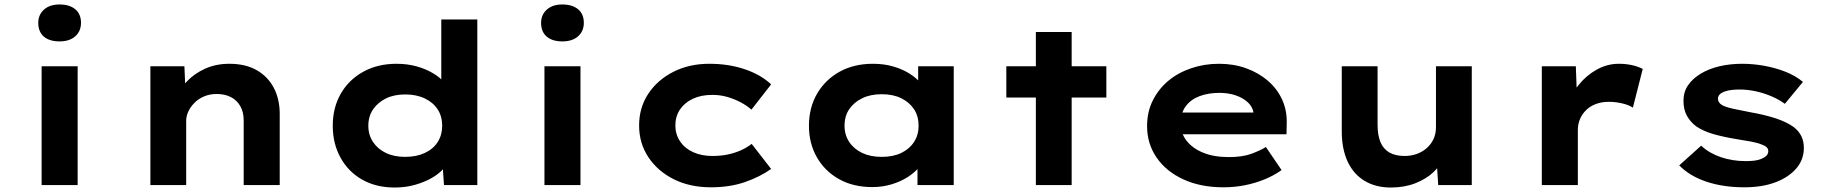

<svg xmlns="http://www.w3.org/2000/svg" viewBox="-20 -827 8159 858"><path d="M166 0V-531H327V0ZM246 -642Q201 -642 176 -663.5Q151 -685 151 -725Q151 -761 176.5 -784Q202 -807 246 -807Q291 -807 316.5 -785.5Q342 -764 342 -725Q342 -688 316.5 -665Q291 -642 246 -642Z M652 0V-531H804L810 -397L769 -387Q782 -428 815 -463Q848 -498 896.5 -520Q945 -542 1005 -542Q1077 -542 1127 -513.5Q1177 -485 1203.5 -434.5Q1230 -384 1230 -318V0H1069V-289Q1069 -326 1054 -352.5Q1039 -379 1012 -393Q985 -407 948 -407Q917 -407 891.5 -396Q866 -385 848.5 -367Q831 -349 821.5 -328.5Q812 -308 812 -287V0H733Q696 0 676 0Q656 0 652 0Z M1744 11Q1661 11 1599 -24Q1537 -59 1502 -122Q1467 -185 1467 -265Q1467 -346 1503 -408.5Q1539 -471 1603.5 -506.5Q1668 -542 1752 -542Q1800 -542 1841.5 -530.5Q1883 -519 1915.5 -499.5Q1948 -480 1967.5 -456Q1987 -432 1990 -407L1952 -398V-740H2113V0H1964L1955 -134L1987 -124Q1984 -99 1963.5 -75Q1943 -51 1910 -32Q1877 -13 1834.5 -1Q1792 11 1744 11ZM1791 -126Q1841 -126 1878.5 -143.5Q1916 -161 1936 -192.5Q1956 -224 1956 -265Q1956 -307 1936 -338Q1916 -369 1878.5 -387Q1841 -405 1791 -405Q1741 -405 1704.5 -387Q1668 -369 1647 -338Q1626 -307 1626 -265Q1626 -224 1647 -192.5Q1668 -161 1704.5 -143.5Q1741 -126 1791 -126Z M2413 0V-531H2574V0ZM2493 -642Q2448 -642 2423 -663.5Q2398 -685 2398 -725Q2398 -761 2423.5 -784Q2449 -807 2493 -807Q2538 -807 2563.5 -785.5Q2589 -764 2589 -725Q2589 -688 2563.5 -665Q2538 -642 2493 -642Z M3157 10Q3063 10 2991 -26Q2919 -62 2877.5 -124.5Q2836 -187 2836 -266Q2836 -346 2877 -408Q2918 -470 2989 -506Q3060 -542 3150 -542Q3235 -542 3307 -518Q3379 -494 3426 -450L3338 -337Q3318 -355 3289.5 -370Q3261 -385 3229.5 -394Q3198 -403 3163 -403Q3113 -403 3076 -385.5Q3039 -368 3018.5 -337.5Q2998 -307 2998 -266Q2998 -227 3019 -195.5Q3040 -164 3077.5 -147Q3115 -130 3163 -130Q3204 -130 3236.5 -137.5Q3269 -145 3294.5 -157Q3320 -169 3339 -184L3426 -72Q3375 -36 3308 -13Q3241 10 3157 10Z M3878 9Q3793 9 3729.5 -26.5Q3666 -62 3630.5 -124Q3595 -186 3595 -265Q3595 -346 3631.5 -408.5Q3668 -471 3732 -506.5Q3796 -542 3881 -542Q3930 -542 3971.5 -530Q4013 -518 4044.5 -498Q4076 -478 4095.5 -454.5Q4115 -431 4121 -407L4083 -405V-531H4242V0H4080V-141L4114 -132Q4110 -107 4089.5 -82Q4069 -57 4037.5 -36.5Q4006 -16 3965 -3.5Q3924 9 3878 9ZM3920 -126Q3971 -126 4007.5 -143.5Q4044 -161 4064.5 -192.5Q4085 -224 4085 -265Q4085 -308 4064.5 -339Q4044 -370 4007.5 -388Q3971 -406 3920 -406Q3870 -406 3833 -388Q3796 -370 3775 -339Q3754 -308 3754 -265Q3754 -224 3775 -192.5Q3796 -161 3833 -143.5Q3870 -126 3920 -126Z M4609 0V-684H4769V0ZM4477 -391V-531H4924V-391Z M5447 10Q5345 10 5268 -25.5Q5191 -61 5148.5 -123Q5106 -185 5106 -263Q5106 -327 5131.5 -378Q5157 -429 5200.5 -465.5Q5244 -502 5303 -522Q5362 -542 5427 -542Q5493 -542 5548.5 -522Q5604 -502 5645.5 -466.5Q5687 -431 5709.5 -382Q5732 -333 5730 -274L5729 -227H5216L5193 -324H5599L5582 -302V-322Q5578 -349 5557 -369Q5536 -389 5503 -400.5Q5470 -412 5429 -412Q5380 -412 5341 -397.5Q5302 -383 5279 -352.5Q5256 -322 5256 -275Q5256 -232 5282.5 -198Q5309 -164 5357 -144.5Q5405 -125 5471 -125Q5532 -125 5571.5 -139.5Q5611 -154 5637 -170L5707 -67Q5672 -42 5630 -25Q5588 -8 5542 1Q5496 10 5447 10Z M6195 11Q6128 11 6078.5 -18.5Q6029 -48 6002.5 -104.5Q5976 -161 5976 -241V-531H6136V-270Q6136 -224 6148.5 -193Q6161 -162 6188 -146Q6215 -130 6257 -130Q6286 -130 6311 -139Q6336 -148 6355.5 -165Q6375 -182 6386 -205.5Q6397 -229 6397 -259V-531H6557V0H6407L6400 -109L6429 -121Q6417 -87 6385 -57Q6353 -27 6304.5 -8Q6256 11 6195 11Z M6870 0V-531H7022L7029 -341L6986 -353Q7001 -406 7035.5 -448.5Q7070 -491 7116.5 -516.5Q7163 -542 7214 -542Q7245 -542 7272.5 -536Q7300 -530 7321 -519L7277 -346Q7259 -358 7229 -365Q7199 -372 7170 -372Q7137 -372 7111 -362Q7085 -352 7067 -334Q7049 -316 7040 -293.5Q7031 -271 7031 -247V0Z M7775 10Q7681 10 7606 -15Q7531 -40 7484 -88L7582 -176Q7617 -143 7669 -125Q7721 -107 7782 -107Q7801 -107 7819 -109Q7837 -111 7851 -117Q7865 -123 7873.5 -131Q7882 -139 7882 -152Q7882 -171 7853 -181Q7834 -189 7804 -194.5Q7774 -200 7742 -205Q7681 -215 7636 -228Q7591 -241 7559 -263Q7533 -283 7518 -310.5Q7503 -338 7503 -377Q7503 -416 7523.5 -446Q7544 -476 7580.5 -498Q7617 -520 7664.5 -531Q7712 -542 7764 -542Q7814 -542 7864 -533Q7914 -524 7958.5 -506.5Q8003 -489 8037 -461L7956 -363Q7932 -381 7899 -395.5Q7866 -410 7828.5 -418.5Q7791 -427 7754 -427Q7735 -427 7718 -425Q7701 -423 7687 -418Q7673 -413 7665 -405Q7657 -397 7657 -386Q7657 -378 7661.5 -370.5Q7666 -363 7676 -357Q7693 -348 7725 -341Q7757 -334 7799 -326Q7868 -314 7917 -297.5Q7966 -281 7996 -259Q8019 -241 8030 -218Q8041 -195 8041 -166Q8041 -113 8006.5 -73.5Q7972 -34 7913 -12Q7854 10 7775 10Z"/></svg>

Font: Lexend Mega
Style: Bold
Weight: 700
Version: Version 1.007